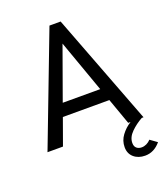

<svg xmlns="http://www.w3.org/2000/svg" viewBox="-162 -806 973 1131"><g transform="rotate(-20 324.5 -240.5)"><path d="M283 -697H353L619 0H608Q568 22 536.5 53.2Q505 84.5 505 120Q505 142 517.5 152.5Q530 163 549 163Q564.5 163 579.2 156Q594 149 606 136L649 167Q608 216 552 216Q509 216 481.5 192.2Q454 168.5 454 128Q454 87.5 478.2 54.8Q502.5 22 537.5 0H523L464.5 -164H173L114 0H17ZM436 -243 319 -571 201 -243Z"/></g></svg>

Font: HK Grotesk
Style: Regular
Weight: 400
Designer: Alfredo Marco Pradil
Foundry: Hanken Design Co.
Version: Version 3.001